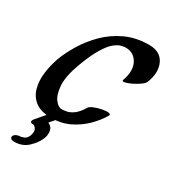

<svg xmlns="http://www.w3.org/2000/svg" viewBox="-170 -562 783 872"><g transform="rotate(30 222.0 -126.0)"><path d="M355 -99Q335 -65 302.5 -33Q270 -1 227.5 19.5Q185 40 133 40Q79 40 49.5 17.5Q20 -5 10 -42Q0 -79 5.5 -122Q11 -165 26 -207Q41 -247 68.5 -292.5Q96 -338 136.5 -378.5Q177 -419 231.5 -444.5Q286 -470 354 -470Q412 -470 433.5 -427Q455 -384 432 -323Q429 -313 411.5 -300.5Q394 -288 374 -278.5Q354 -269 340.5 -266.5Q327 -264 331 -275Q351 -331 331 -368.5Q311 -406 267 -406Q259 -406 244.5 -402.5Q230 -399 210.5 -383.5Q191 -368 168.5 -331Q146 -294 121 -227Q95 -155 98.5 -109Q102 -63 119.5 -40.5Q137 -18 154 -18Q166 -18 181.5 -21Q197 -24 215.5 -37.5Q234 -51 252 -81Q257 -90 275.5 -97.5Q294 -105 315 -109Q336 -113 348.5 -111Q361 -109 355 -99ZM181 9 133 65Q152 72 157 91Q162 110 154 133Q142 163 114 190Q86 217 44 218Q25 218 21.5 209Q18 200 28 191.5Q38 183 57 183Q59 183 72.5 178Q86 173 93 155Q101 133 93.5 119.5Q86 106 73 106Q64 106 63 99.5Q62 93 69 85L132 11Q145 -4 161.5 -9.5Q178 -15 186 -10.5Q194 -6 181 9Z"/></g></svg>

Font: Story Script
Style: Regular
Weight: 400
Designer: Lana Roulhac, Ben Buysse
Version: Version 1.000; ttfautohint (v1.8.4.7-5d5b)